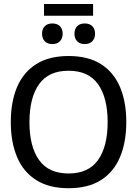

<svg xmlns="http://www.w3.org/2000/svg" viewBox="-20 -947 698 978"><path d="M329.2 11.7Q230 11.7 164.6 -29.6Q99.2 -70.8 67.1 -146.7Q35 -222.5 35 -325Q35 -428.3 67.1 -503.8Q99.2 -579.2 164.6 -620.4Q230 -661.7 329.2 -661.7Q429.2 -661.7 494.2 -620.4Q559.2 -579.2 591.2 -503.8Q623.3 -428.3 623.3 -325Q623.3 -222.5 591.2 -146.7Q559.2 -70.8 494.2 -29.6Q429.2 11.7 329.2 11.7ZM329.2 -63.3Q430.8 -63.3 479.6 -132.1Q528.3 -200.8 528.3 -325Q528.3 -449.2 479.6 -517.9Q430.8 -586.7 329.2 -586.7Q227.5 -586.7 178.8 -517.9Q130 -449.2 130 -325Q130 -200.8 178.8 -132.1Q227.5 -63.3 329.2 -63.3ZM454.2 -866.7H204.2V-926.7H454.2ZM246.7 -722.5Q221.7 -722.5 207.9 -737.1Q194.2 -751.7 194.2 -775Q194.2 -799.2 207.9 -813.3Q221.7 -827.5 246.7 -827.5Q271.7 -827.5 285.4 -813.3Q299.2 -799.2 299.2 -775Q299.2 -751.7 285.4 -737.1Q271.7 -722.5 246.7 -722.5ZM411.7 -722.5Q386.7 -722.5 372.9 -737.1Q359.2 -751.7 359.2 -775Q359.2 -799.2 372.9 -813.3Q386.7 -827.5 411.7 -827.5Q436.7 -827.5 450.4 -813.3Q464.2 -799.2 464.2 -775Q464.2 -751.7 450.4 -737.1Q436.7 -722.5 411.7 -722.5Z"/></svg>

Font: Familjen Grotesk Variable
Style: Regular
Weight: 400
Designer: Anders Wikstroem, Jonas Baeckman, Matilda Gysing, Kristian Moeller
Foundry: Familjen STHLM AB
Version: Version 2.000